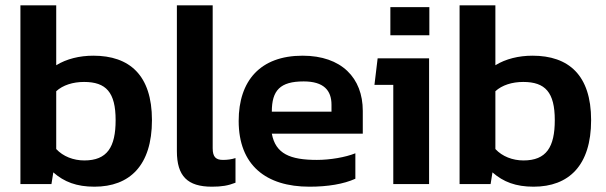

<svg xmlns="http://www.w3.org/2000/svg" viewBox="-20 -694 2286 724"><path d="M336 10C469 10 553 -70 553 -241C553 -411 468 -484 332 -484C280 -484 231 -472 192 -448V-674H57V0H174L181 -44C222 -8 269 10 336 10ZM298 -89C257 -89 218 -104 192 -132V-350C217 -373 255 -385 297 -385C380 -385 416 -346 416 -241C416 -139 384 -89 298 -89Z M779 10C816 10 840 6 868 -5V-98C853 -93 837 -91 821 -91C795 -91 782 -101 782 -135V-674H647V-124C647 -30 687 10 779 10Z M1147 10C1216 10 1276 0 1320 -20V-116C1283 -101 1225 -91 1175 -91C1074 -91 1019 -114 1005 -190H1348V-276C1348 -400 1268 -484 1121 -484C961 -484 880 -389 880 -238C880 -71 983 10 1147 10ZM1005 -273C1005 -353 1036 -387 1125 -387C1201 -387 1230 -353 1230 -299V-273Z M1452 -561H1599V-667H1452ZM1463 0H1598V-474H1404L1392 -374H1463Z M1992 10C2125 10 2209 -70 2209 -241C2209 -411 2124 -484 1988 -484C1936 -484 1887 -472 1848 -448V-674H1713V0H1830L1837 -44C1878 -8 1925 10 1992 10ZM1954 -89C1913 -89 1874 -104 1848 -132V-350C1873 -373 1911 -385 1953 -385C2036 -385 2072 -346 2072 -241C2072 -139 2040 -89 1954 -89Z"/></svg>

Font: Kanit Medium
Style: Regular
Weight: 500
Designer: Katatrad Team
Foundry: CadsonDemak
Version: Version 1.000;PS 001.000;hotconv 1.0.88;makeotf.lib2.5.64775